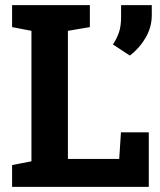

<svg xmlns="http://www.w3.org/2000/svg" viewBox="-20 -731 626 751"><path d="M27.3 0V-85.4L103 -100.1V-610.4L27.3 -625V-710.9H331.5V-625L245.6 -610.4V-109.4H446.3L453.1 -213.4H562V0ZM487.8 -513.7 421.9 -557.1Q437.5 -581.1 445.6 -605.2Q453.6 -629.4 453.6 -665V-710.9H573.7V-671.4Q573.7 -625 549.6 -583.5Q525.4 -542 487.8 -513.7Z"/></svg>

Font: Roboto Slab
Style: Bold
Weight: 700
Designer: Google
Version: Version 2.000; ttfautohint (v1.8.1.43-b0c9)